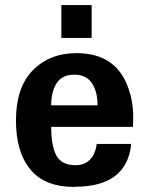

<svg xmlns="http://www.w3.org/2000/svg" viewBox="-20 -723 592 758"><path d="M341.8 -573.2H222.2V-703.1H341.8ZM275.9 14.2 273.9 15.1Q156.7 15.1 99.9 -54Q43 -123 43 -247.1Q43 -377.4 108.9 -444.8Q175.8 -513.2 282.2 -513.2Q434.1 -513.2 483.9 -382.8Q505.9 -325.7 505.9 -259.8L504.9 -222.2H182.1Q182.1 -148.9 202.1 -109.9Q222.2 -70.8 278.8 -70.8Q314.9 -70.8 336.2 -94Q357.4 -117.2 361.8 -154.8H498Q481.4 14.2 275.9 14.2ZM365.2 -307.1Q365.2 -361.3 342.8 -394.8Q320.3 -428.2 272.9 -428.2Q225.6 -428.2 203.9 -395Q182.1 -361.8 182.1 -307.1Z"/></svg>

Font: Perun
Style: Bold
Weight: 700
Foundry: Copyright (c) Stefan Peev, Context Ltd, 2016
Version: Version 1.0000